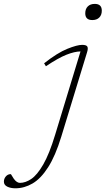

<svg xmlns="http://www.w3.org/2000/svg" viewBox="-198 -758 555 1010"><path d="M250.5 -688Q250.5 -711 263.8 -724.2Q277 -737.5 300.5 -737.5Q337.5 -737.5 337.5 -702Q337.5 -679 324.2 -665.8Q311 -652.5 287.5 -652.5Q250.5 -652.5 250.5 -688ZM124.5 -39.5Q93.5 62 55.2 121.8Q17 181.5 -26.5 207Q-70 232.5 -117 232.5Q-142 232.5 -159.8 223.8Q-177.5 215 -177.5 197.5Q-177.5 182 -167.2 170Q-157 158 -141.5 158Q-140 158 -136 165.5Q-132 173 -125 183Q-109.5 204 -93 204Q-64 204 -33.2 183.2Q-2.5 162.5 29.5 107.2Q61.5 52 92.5 -50.5L225.5 -487.5Q194 -487 151.2 -470Q108.5 -453 43.5 -409.5L34 -425Q104.5 -480.5 156.2 -501.2Q208 -522 234 -522Q256.5 -522 261.5 -512.8Q266.5 -503.5 260 -483Z"/></svg>

Font: Newsreader 6pt ExtraLight
Style: Italic
Weight: 275
Italic angle: -17°
Designer: Hugues Gentile
Foundry: Production Type
Version: Version 1.003; ttfautohint (v1.8.3)